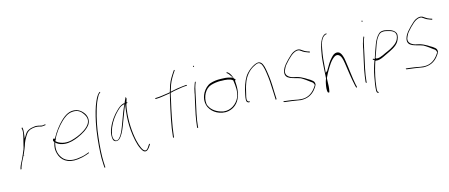

<svg xmlns="http://www.w3.org/2000/svg" viewBox="-54 -1425 5487 2344"><g transform="rotate(-15 2690.0 -253.0)"><path d="M51 -37C50 -31 52 -31 53 -31C59 -31 61 -31 63 -37L68 -56C84 -108 115 -154 136 -202C149 -235 165 -266 174 -295C181 -317 189 -342 199 -361L214 -389L232 -419C251 -453 281 -473 317 -479L332 -482C353 -486 375 -485 393 -482C414 -479 428 -470 443 -472H444C452 -472 467 -474 472 -475H481C483 -476 486 -482 486 -485C486 -486 486 -487 483 -486H475C466 -484 455 -484 448 -482H445C439 -482 435 -483 431 -484L415 -488C408 -490 405 -491 398 -492L377 -495C359 -498 336 -492 315 -489L295 -484L272 -474C251 -463 240 -453 225 -430L196 -382L203 -433C208 -468 210 -497 204 -518V-519C203 -525 192 -519 193 -515L192 -513C193 -508 197 -501 197 -488C198 -460 190 -426 182 -392C179 -378 176 -366 172 -353C168 -334 163 -319 160 -304L156 -286C154 -277 151 -268 148 -260L146 -253H145C130 -219 117 -183 100 -150C85 -118 64 -84 56 -56ZM147 -258H148ZM131 -186H137L138 -192H132ZM135 -199V-200ZM172 -351H173ZM314 -489H315Z M527 -281C520 -271 527 -258 535 -248L533 -239H532C515 -181 517 -149 528 -107C551 -19 625 45 761 29C802 24 837 16 865 6C878 1 892 -4 905 -8C906 -8 909 -10 911 -16V-17C912 -18 909 -16 910 -17H902L863 -3C836 7 800 13 761 18C677 29 613 4 578 -37C544 -78 519 -136 538 -217L543 -240L558 -227C583 -209 614 -197 658 -194C716 -190 776 -209 824 -229C888 -257 954 -293 992 -348C1023 -401 1009 -453 986 -487C965 -517 936 -544 897 -555C814 -576 751 -534 695 -480C648 -435 594 -364 559 -299L551 -286L540 -291C535 -293 533 -292 527 -283ZM549 -256 557 -271 556 -268H560L561 -273H557C589 -348 649 -423 701 -473C741 -511 783 -542 837 -548C913 -557 952 -518 976 -480C993 -454 1017 -408 983 -354C961 -320 923 -293 891 -275C847 -249 797 -229 743 -215C659 -193 587 -220 550 -255ZM992 -347Z M1087 -351C1062 -236 1046 -73 1042 26C1039 76 1040 114 1042 143C1043 172 1043 191 1045 197L1044 198L1046 211C1052 217 1055 214 1057 206L1055 195V194C1055 186 1056 168 1053 140C1050 54 1057 -50 1070 -161C1081 -273 1106 -396 1139 -505C1159 -569 1173 -604 1198 -648C1205 -660 1208 -669 1219 -677L1230 -686C1230 -686 1233 -689 1233 -690C1234 -694 1233 -696 1229 -696C1228 -696 1225 -695 1225 -695L1214 -686C1196 -671 1176 -635 1160 -598C1130 -531 1107 -446 1087 -351ZM1219 -677Z M1232 -179C1225 -139 1227 -98 1239 -79C1255 -61 1282 -56 1309 -77C1340 -103 1368 -158 1390 -215C1412 -270 1432 -328 1454 -384L1489 -474L1477 -382C1467 -298 1466 -221 1473 -143C1481 -59 1499 40 1529 97C1543 126 1556 142 1569 147C1599 158 1623 131 1645 96L1658 74C1657 74 1656 73 1655 73C1652 74 1648 76 1646 74L1634 91C1623 110 1599 149 1575 136C1561 131 1550 114 1539 91C1527 66 1516 32 1506 -9C1482 -119 1472 -262 1492 -404C1494 -423 1498 -440 1501 -455L1506 -475L1516 -478H1521C1523 -486 1518 -486 1510 -491L1512 -493C1517 -510 1520 -520 1524 -533C1523 -542 1521 -550 1519 -555C1519 -554 1516 -552 1516 -551C1510 -538 1490 -500 1484 -481L1482 -486C1479 -484 1478 -485 1471 -485C1433 -473 1411 -456 1378 -423C1331 -379 1281 -312 1252 -240C1242 -216 1235 -197 1232 -179ZM1263 -239C1291 -308 1339 -373 1384 -417C1406 -438 1426 -459 1457 -469L1480 -475L1468 -447C1436 -377 1410 -292 1379 -216C1367 -184 1320 -60 1269 -71H1268C1259 -73 1254 -79 1249 -87C1224 -119 1242 -189 1263 -239ZM1634 91V92Z M1862 -442C1861 -439 1864 -436 1866 -436H1874C1927 -436 1982 -449 2037 -456L2053 -458L2047 -442C2042 -425 2039 -408 2034 -388C1999 -237 1961 -64 1950 63L1949 72C1949 79 1962 78 1961 72L1962 62V61C1976 -70 2011 -237 2046 -388C2051 -410 2054 -432 2060 -452L2062 -461C2091 -470 2123 -475 2154 -480C2185 -485 2231 -494 2261 -494H2270C2274 -494 2276 -495 2277 -498C2278 -503 2277 -505 2273 -505H2264C2259 -505 2245 -504 2223 -501C2179 -497 2125 -487 2084 -478L2067 -474L2071 -490C2073 -497 2075 -503 2078 -511C2099 -583 2117 -614 2152 -671L2180 -713C2184 -720 2173 -723 2170 -717L2142 -675C2105 -617 2088 -586 2066 -510C2062 -499 2058 -484 2054 -472V-470H2052C2040 -469 2030 -467 2017 -464H2015C1973 -458 1918 -448 1875 -448H1868C1865 -448 1863 -445 1862 -442ZM2060 -450H2061ZM2170 -717V-718Z M2408 -702C2407 -699 2410 -695 2415 -695C2420 -695 2421 -695 2422 -700C2423 -703 2419 -709 2416 -709C2412 -709 2409 -707 2408 -702ZM2342 -378 2343 -377 2326 -302C2320 -275 2313 -246 2307 -216L2287 -123C2279 -83 2268 -6 2265 25L2266 36C2270 41 2275 42 2277 33V23V22C2285 -71 2314 -196 2338 -302C2344 -329 2348 -353 2354 -377C2362 -422 2374 -470 2391 -508C2391 -509 2391 -510 2390 -513C2384 -525 2377 -499 2374 -492L2373 -490C2361 -458 2349 -419 2342 -378ZM2353 -376H2354ZM2390 -513Z M2462 -357C2424 -287 2430 -220 2453 -175C2471 -139 2505 -105 2544 -86C2579 -68 2631 -53 2685 -63C2759 -77 2815 -126 2842 -203C2864 -260 2864 -324 2861 -370L2859 -401C2865 -406 2872 -413 2869 -416L2852 -432C2843 -464 2825 -504 2803 -518L2792 -527C2790 -529 2790 -528 2786 -525C2780 -517 2787 -516 2793 -511C2804 -505 2813 -488 2822 -476L2847 -443L2804 -455C2774 -464 2740 -467 2698 -467C2648 -469 2604 -463 2564 -450C2524 -437 2485 -399 2462 -357ZM2449 -222C2440 -306 2487 -401 2563 -426C2598 -437 2645 -445 2689 -444L2694 -443C2754 -443 2805 -438 2838 -412H2839L2841 -398C2849 -343 2860 -260 2829 -193C2797 -124 2722 -62 2625 -75C2622 -75 2620 -76 2617 -77C2546 -92 2483 -135 2459 -190C2451 -205 2451 -203 2449 -222ZM2793 -511Z M2935 -202C2926 -161 2922 -125 2934 -113C2940 -105 2949 -102 2953 -102H2961C2965 -102 2966 -104 2967 -108C2968 -112 2967 -113 2963 -113H2954C2925 -124 2940 -173 2947 -202C2958 -248 2966 -289 2982 -332C3010 -418 3069 -487 3141 -519C3162 -530 3195 -545 3213 -521V-522C3225 -513 3232 -497 3238 -477C3245 -454 3251 -427 3255 -397C3268 -311 3271 -259 3275 -149L3279 -51C3279 -47 3280 -47 3282 -47C3285 -48 3291 -52 3291 -55L3287 -151C3284 -263 3281 -313 3267 -400C3259 -452 3249 -507 3222 -530C3197 -550 3175 -545 3137 -528C3101 -510 3067 -485 3039 -454C2997 -410 2970 -342 2949 -265ZM3141 -519Z M3365 -5C3364 -4 3364 2 3367 5L3380 8C3407 11 3438 16 3467 19C3503 23 3540 32 3575 36C3658 40 3714 10 3757 -39C3771 -55 3790 -82 3797 -102C3800 -131 3788 -146 3767 -161L3766 -162H3765C3758 -169 3749 -175 3736 -182C3722 -189 3709 -199 3694 -208C3665 -225 3634 -240 3600 -249L3555 -259C3530 -265 3502 -280 3489 -297C3478 -311 3471 -326 3477 -354V-356L3478 -357C3482 -369 3489 -384 3498 -401V-402C3508 -420 3528 -443 3561 -478C3594 -512 3621 -534 3640 -544C3665 -557 3692 -566 3716 -555L3717 -554V-553L3741 -538V-537L3742 -536C3758 -524 3779 -515 3805 -506L3823 -499H3824C3827 -499 3829 -498 3831 -498C3835 -506 3833 -509 3832 -509L3811 -516H3809C3797 -521 3787 -525 3776 -530C3755 -541 3743 -554 3724 -564C3697 -576 3671 -571 3636 -554C3619 -545 3591 -522 3555 -485C3519 -448 3496 -420 3488 -405C3477 -387 3472 -371 3467 -355C3443 -251 3563 -253 3640 -222H3642C3682 -200 3722 -169 3755 -144C3772 -135 3781 -123 3785 -103L3787 -99L3786 -98C3752 -38 3699 14 3628 24C3565 32 3518 14 3471 8C3442 5 3412 -1 3386 -3L3370 -5ZM3466 -354H3467ZM3755 -145Z M3959 -408C3952 -359 3944 -212 3940 -144L3939 -139C3931 -119 3925 -100 3922 -83V-82C3912 -38 3909 2 3916 27C3922 33 3929 37 3931 37C3936 33 3941 18 3944 -13C3949 -48 3947 -91 3950 -134L3951 -139C3952 -141 3951 -141 3952 -144V-145L3966 -173C3972 -187 3981 -202 3989 -216C4020 -270 4059 -340 4112 -373C4121 -378 4131 -381 4141 -381H4143C4173 -376 4185 -354 4194 -331C4200 -313 4206 -291 4210 -262C4223 -173 4239 -54 4258 29L4266 61C4267 65 4279 65 4278 57L4270 24C4251 -65 4241 -188 4226 -280C4222 -311 4217 -336 4209 -355C4196 -388 4183 -409 4148 -412C4117 -412 4098 -395 4072 -367C4040 -334 4008 -280 3982 -234L3980 -230C3980 -229 3977 -226 3976 -225L3954 -207L3958 -252C3966 -369 3970 -409 3989 -510C3997 -553 4008 -597 4032 -628C4046 -646 4058 -653 4071 -659H4081C4084 -660 4088 -664 4087 -668C4087 -676 4056 -663 4053 -661C3995 -621 3975 -511 3959 -408ZM4148 -410V-411Z M4538 -702C4537 -699 4540 -695 4545 -695C4550 -695 4551 -695 4552 -700C4553 -703 4549 -709 4546 -709C4542 -709 4539 -707 4538 -702ZM4472 -378 4473 -377 4456 -302C4450 -275 4443 -246 4437 -216L4417 -123C4409 -83 4398 -6 4395 25L4396 36C4400 41 4405 42 4407 33V23V22C4415 -71 4444 -196 4468 -302C4474 -329 4478 -353 4484 -377C4492 -422 4504 -470 4521 -508C4521 -509 4521 -510 4520 -513C4514 -525 4507 -499 4504 -492L4503 -490C4491 -458 4479 -419 4472 -378ZM4483 -376H4484ZM4520 -513Z M4552 -213 4570 -202 4568 -200C4546 -141 4527 -75 4515 -9C4504 53 4493 111 4492 160C4492 182 4496 186 4507 195C4512 199 4520 189 4516 186L4508 179L4506 177C4500 159 4505 133 4507 113C4515 35 4536 -62 4562 -146L4577 -192H4593C4602 -189 4614 -190 4629 -194H4631C4663 -201 4701 -222 4731 -236C4792 -265 4857 -293 4891 -343C4912 -374 4926 -423 4917 -448C4903 -485 4865 -506 4813 -516C4794 -520 4780 -525 4761 -523H4760C4740 -523 4722 -516 4711 -507C4647 -454 4619 -338 4581 -232L4574 -213L4560 -223C4554 -227 4548 -218 4552 -213ZM4588 -224 4589 -230H4590C4596 -247 4602 -266 4609 -283C4634 -347 4651 -426 4694 -476V-477L4695 -478C4710 -494 4725 -512 4757 -512C4778 -514 4794 -509 4809 -506C4851 -496 4916 -481 4909 -419C4900 -360 4863 -328 4826 -305C4781 -274 4728 -258 4680 -233H4679C4657 -224 4632 -212 4601 -215C4598 -215 4590 -219 4589 -224ZM4515 186H4516ZM4825 -302H4826Z M4912 -5C4911 -4 4911 2 4914 5L4927 8C4954 11 4985 16 5014 19C5050 23 5087 32 5122 36C5205 40 5261 10 5304 -39C5318 -55 5337 -82 5344 -102C5347 -131 5335 -146 5314 -161L5313 -162H5312C5305 -169 5296 -175 5283 -182C5269 -189 5256 -199 5241 -208C5212 -225 5181 -240 5147 -249L5102 -259C5077 -265 5049 -280 5036 -297C5025 -311 5018 -326 5024 -354V-356L5025 -357C5029 -369 5036 -384 5045 -401V-402C5055 -420 5075 -443 5108 -478C5141 -512 5168 -534 5187 -544C5212 -557 5239 -566 5263 -555L5264 -554V-553L5288 -538V-537L5289 -536C5305 -524 5326 -515 5352 -506L5370 -499H5371C5374 -499 5376 -498 5378 -498C5382 -506 5380 -509 5379 -509L5358 -516H5356C5344 -521 5334 -525 5323 -530C5302 -541 5290 -554 5271 -564C5244 -576 5218 -571 5183 -554C5166 -545 5138 -522 5102 -485C5066 -448 5043 -420 5035 -405C5024 -387 5019 -371 5014 -355C4990 -251 5110 -253 5187 -222H5189C5229 -200 5269 -169 5302 -144C5319 -135 5328 -123 5332 -103L5334 -99L5333 -98C5299 -38 5246 14 5175 24C5112 32 5065 14 5018 8C4989 5 4959 -1 4933 -3L4917 -5ZM5013 -354H5014ZM5302 -145Z"/></g></svg>

Font: Stray Cat
Style: HlObl
Weight: 100
Version: Version 1.0